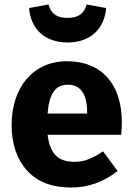

<svg xmlns="http://www.w3.org/2000/svg" viewBox="-20 -822 592 859"><path d="M282 -632C385 -632 447 -693 455 -786L368 -802C355 -759 329 -742 282 -742C235 -742 209 -759 197 -802L110 -786C118 -693 179 -632 282 -632ZM525 -276C525 -447 433 -548 280 -548C123 -548 32 -425 32 -263C32 -178 55 -110 101 -59C147 -8 213 17 299 17C375 17 444 -8 506 -57L441 -145C394 -113 357 -98 314 -98C243 -98 204 -130 193 -219H522C524 -235 525 -254 525 -276ZM370 -314H193C200 -406 229 -443 284 -443C340 -443 369 -402 370 -321Z"/></svg>

Font: Fira Sans
Style: Bold
Weight: 700
Designer: Carrois Corporate & Edenspiekermann AG
Foundry: Carrois Corporate GbR & Edenspiekermann AG
Version: Version 4.203